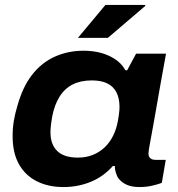

<svg xmlns="http://www.w3.org/2000/svg" viewBox="-20 -744 719 776"><path d="M237 12Q175 12 128.5 -11.5Q82 -35 56.5 -80.5Q31 -126 31 -194Q31 -226 36 -256Q41 -286 50 -315Q71 -392 109.5 -441.5Q148 -491 201.5 -515Q255 -539 318 -539Q355 -539 387 -530.5Q419 -522 445 -505Q471 -488 487 -460H494L530 -527H651L628 -400Q620 -352 612.5 -311.5Q605 -271 599.5 -238Q594 -205 589 -180.5Q584 -156 582 -142Q580 -128 580 -124Q580 -111 587.5 -104.5Q595 -98 608 -98H650L634 -5Q622 0 597 6Q572 12 543 12Q512 12 490.5 2Q469 -8 456 -27Q451 -37 447.5 -48.5Q444 -60 444 -73H436Q398 -30 346.5 -9Q295 12 237 12ZM295 -107Q327 -107 354 -117.5Q381 -128 402 -147.5Q423 -167 437 -195Q451 -223 457 -258Q459 -271 460.5 -281Q462 -291 462.5 -298.5Q463 -306 463 -312Q463 -347 450.5 -371Q438 -395 413.5 -407Q389 -419 351 -419Q306 -419 273.5 -402.5Q241 -386 220.5 -353Q200 -320 191 -273Q188 -256 186.5 -244Q185 -232 184.5 -224Q184 -216 184 -209Q184 -160 211.5 -133.5Q239 -107 295 -107ZM295 -591 406 -724H567V-720L416 -591Z"/></svg>

Font: Archivo SemiExpanded
Style: Bold Italic
Weight: 700
Width: 6
Italic angle: -10°
Designer: Hector Gatti
Foundry: Omnibus-Type
Version: Version 2.001